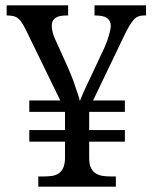

<svg xmlns="http://www.w3.org/2000/svg" viewBox="-20 -697 570 717"><path d="M123 0V-38.1H143.6Q159.2 -38.1 173.3 -40Q187.5 -42 198.2 -48.8Q209 -55.7 215.3 -68.6Q221.7 -81.5 222.7 -103V-168H89.4V-211.4H222.7V-279.3H89.4V-321.8H205.1L75.2 -588.4Q67.9 -602.5 61.8 -612.1Q55.7 -621.6 48.1 -627.9Q40.5 -634.3 30.3 -636.7Q20 -639.2 6.8 -639.2H4.9V-677.2H234.4V-639.2H228.5Q199.7 -639.2 186.5 -629.9Q173.3 -620.6 173.3 -601.1Q173.3 -589.8 177 -575.2Q180.7 -560.5 188.5 -544.9L234.4 -443.4Q240.7 -428.7 247.6 -411.6Q254.4 -394.5 259.8 -377.7Q265.1 -360.8 270.3 -346.9Q275.4 -333 278.3 -319.3Q281.2 -328.1 285.6 -337.9Q290 -347.7 295.2 -359.6Q300.3 -371.6 306.2 -383.8Q312 -396 316.9 -405.8L371.1 -521.5Q381.8 -546.4 387.7 -568.1Q393.6 -589.8 393.6 -600.1Q393.6 -619.6 380.1 -629.4Q366.7 -639.2 335 -639.2H333V-677.2H525.4V-639.2H517.1Q505.4 -639.2 496.6 -635.7Q487.8 -632.3 479.7 -623.5Q471.7 -614.7 463.1 -600.6Q454.6 -586.4 444.3 -564.9L327.6 -321.8H446.3V-279.3H313V-211.4H446.3V-168H313V-106.9Q313 -84.5 319.3 -71Q325.7 -57.6 336.4 -50.3Q347.2 -43 361.3 -40.5Q375.5 -38.1 392.1 -38.1H412.6V0Z"/></svg>

Font: MUA Office
Style: Regular
Weight: 400
Designer: Khon Soe Zaw Thu
Foundry: Myanmar Unicode
Version: Version 2.10 June 24, 2017